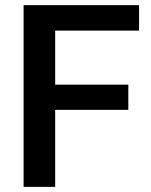

<svg xmlns="http://www.w3.org/2000/svg" viewBox="-20 -731 589 751"><path d="M481.9 -301.3H195.8V0H72.3V-710.9H523.9V-611.3H195.8V-399.9H481.9Z"/></svg>

Font: Roboto Medium
Style: Regular
Weight: 500
Designer: Google
Version: Version 2.134; 2016; ttfautohint (v1.6)